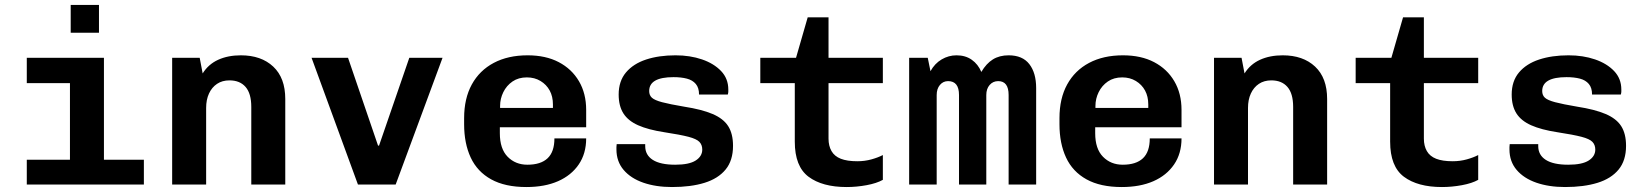

<svg xmlns="http://www.w3.org/2000/svg" viewBox="-20 -744 6640 774"><path d="M262 0V-409H88V-511H399V0ZM88 0V-100H560V0ZM265 -612V-724H379V-612Z M674 0V-511H785L797 -448Q820 -485 859.5 -503Q899 -521 951 -521Q1033 -521 1081.5 -475.5Q1130 -430 1130 -345V0H993V-313Q993 -367 970 -393.5Q947 -420 905 -420Q876 -420 855 -406Q834 -392 822.5 -367Q811 -342 811 -309V0Z M1423 0 1236 -511H1383L1504 -157H1508L1630 -511H1764L1575 0Z M2102 10Q2016 10 1960 -21Q1904 -52 1877.5 -109Q1851 -166 1851 -243V-268Q1851 -347 1882 -403.5Q1913 -460 1970.5 -490.5Q2028 -521 2107 -521Q2180 -521 2232.5 -493.5Q2285 -466 2314 -416.5Q2343 -367 2343 -301V-231H1995V-207Q1995 -144 2026.5 -112Q2058 -80 2106 -80Q2160 -80 2187.5 -106Q2215 -132 2215 -186H2343Q2343 -125 2313 -81Q2283 -37 2229.5 -13.5Q2176 10 2102 10ZM1996 -309H2209V-323Q2209 -355 2196 -379Q2183 -403 2159 -417.5Q2135 -432 2104 -432Q2070 -432 2046 -415.5Q2022 -399 2009 -372.5Q1996 -346 1996 -317Z M2689 10Q2624 10 2573.5 -7.5Q2523 -25 2494 -59Q2465 -93 2465 -142Q2465 -146 2465 -151Q2465 -156 2466 -163H2581V-155Q2581 -119 2611.5 -99.5Q2642 -80 2702 -80Q2758 -80 2784.5 -97Q2811 -114 2811 -141Q2811 -160 2799.5 -172Q2788 -184 2755.5 -192.5Q2723 -201 2658 -211Q2593 -221 2552.5 -239Q2512 -257 2493 -287Q2474 -317 2474 -363Q2474 -417 2503.5 -452Q2533 -487 2584.5 -504Q2636 -521 2703 -521Q2762 -521 2810 -504.5Q2858 -488 2887 -457.5Q2916 -427 2916 -383Q2916 -380 2916 -375Q2916 -370 2914 -363H2798Q2798 -390 2785 -405.5Q2772 -421 2749 -427Q2726 -433 2695 -433Q2597 -433 2597 -377Q2597 -360 2608 -350Q2619 -340 2649 -332Q2679 -324 2738 -314Q2809 -303 2852.5 -284.5Q2896 -266 2915.5 -235.5Q2935 -205 2935 -156Q2935 -97 2905 -60.5Q2875 -24 2820 -7Q2765 10 2689 10Z M3393 10Q3295 10 3239.5 -31.5Q3184 -73 3184 -173V-409H3045V-511H3189L3236 -674H3320V-511H3539V-409H3320V-185Q3320 -156 3332 -135Q3344 -114 3369.5 -104Q3395 -94 3436 -94Q3466 -94 3493 -101.5Q3520 -109 3539 -119V-19Q3514 -5 3473.5 2.5Q3433 10 3393 10Z M3645 0V-511H3720L3731 -457Q3748 -488 3776 -504.5Q3804 -521 3836 -521Q3872 -521 3897.5 -503Q3923 -485 3936 -454Q3956 -488 3982.5 -504.5Q4009 -521 4046 -521Q4102 -521 4129.5 -485.5Q4157 -450 4157 -389V0H4046V-361Q4046 -417 4004 -417Q3983 -417 3969.5 -401.5Q3956 -386 3956 -361V0H3846V-361Q3846 -417 3802 -417Q3782 -417 3769 -401.5Q3756 -386 3756 -361V0Z M4502 10Q4416 10 4360 -21Q4304 -52 4277.5 -109Q4251 -166 4251 -243V-268Q4251 -347 4282 -403.5Q4313 -460 4370.5 -490.5Q4428 -521 4507 -521Q4580 -521 4632.5 -493.5Q4685 -466 4714 -416.5Q4743 -367 4743 -301V-231H4395V-207Q4395 -144 4426.5 -112Q4458 -80 4506 -80Q4560 -80 4587.5 -106Q4615 -132 4615 -186H4743Q4743 -125 4713 -81Q4683 -37 4629.5 -13.5Q4576 10 4502 10ZM4396 -309H4609V-323Q4609 -355 4596 -379Q4583 -403 4559 -417.5Q4535 -432 4504 -432Q4470 -432 4446 -415.5Q4422 -399 4409 -372.5Q4396 -346 4396 -317Z M4874 0V-511H4985L4997 -448Q5020 -485 5059.5 -503Q5099 -521 5151 -521Q5233 -521 5281.5 -475.5Q5330 -430 5330 -345V0H5193V-313Q5193 -367 5170 -393.5Q5147 -420 5105 -420Q5076 -420 5055 -406Q5034 -392 5022.5 -367Q5011 -342 5011 -309V0Z M5793 10Q5695 10 5639.5 -31.5Q5584 -73 5584 -173V-409H5445V-511H5589L5636 -674H5720V-511H5939V-409H5720V-185Q5720 -156 5732 -135Q5744 -114 5769.5 -104Q5795 -94 5836 -94Q5866 -94 5893 -101.5Q5920 -109 5939 -119V-19Q5914 -5 5873.5 2.5Q5833 10 5793 10Z M6289 10Q6224 10 6173.5 -7.5Q6123 -25 6094 -59Q6065 -93 6065 -142Q6065 -146 6065 -151Q6065 -156 6066 -163H6181V-155Q6181 -119 6211.5 -99.5Q6242 -80 6302 -80Q6358 -80 6384.5 -97Q6411 -114 6411 -141Q6411 -160 6399.5 -172Q6388 -184 6355.5 -192.5Q6323 -201 6258 -211Q6193 -221 6152.5 -239Q6112 -257 6093 -287Q6074 -317 6074 -363Q6074 -417 6103.5 -452Q6133 -487 6184.5 -504Q6236 -521 6303 -521Q6362 -521 6410 -504.5Q6458 -488 6487 -457.5Q6516 -427 6516 -383Q6516 -380 6516 -375Q6516 -370 6514 -363H6398Q6398 -390 6385 -405.5Q6372 -421 6349 -427Q6326 -433 6295 -433Q6197 -433 6197 -377Q6197 -360 6208 -350Q6219 -340 6249 -332Q6279 -324 6338 -314Q6409 -303 6452.5 -284.5Q6496 -266 6515.5 -235.5Q6535 -205 6535 -156Q6535 -97 6505 -60.5Q6475 -24 6420 -7Q6365 10 6289 10Z"/></svg>

Font: Chivo Mono SemiBold
Style: Regular
Weight: 600
Monospace: yes
Designer: Hector Gatti
Foundry: Omnibus-Type
Version: Version 1.008